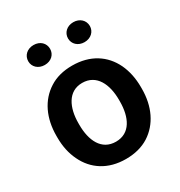

<svg xmlns="http://www.w3.org/2000/svg" viewBox="-173 -847 913 975"><g transform="rotate(-30 283.0 -359.0)"><path d="M35.2 -258.8C35.2 -207.5 44.9 -162.1 64.5 -121.6C103 -40.5 178.2 9.8 283.2 9.8C335.4 9.8 380.4 -2 417.5 -25.4C491.2 -72.3 530.8 -156.7 530.8 -258.8V-269C530.8 -320.3 521 -366.7 502 -407.2C462.9 -488.3 387.7 -538.1 282.2 -538.1C230 -538.1 185.5 -526.4 148.9 -502.9C74.7 -456.1 35.2 -372.1 35.2 -269ZM164.1 -269C164.1 -358.4 199.2 -436.5 282.2 -436.5C367.2 -436.5 401.9 -358.4 401.9 -269V-258.8C401.9 -167.5 367.2 -91.8 283.2 -91.8C198.7 -91.8 164.1 -167.5 164.1 -258.8ZM100.6 -668C100.6 -635.3 127 -609.9 164.6 -609.9C203.1 -609.9 228.5 -635.3 228.5 -668C228.5 -701.2 203.1 -726.6 164.6 -726.6C127 -726.6 100.6 -701.2 100.6 -668ZM333.5 -667.5C333.5 -634.8 359.9 -609.4 397.5 -609.4C435.1 -609.4 461.4 -634.8 461.4 -667.5C461.4 -700.7 435.1 -726.1 397.5 -726.1C359.9 -726.1 333.5 -700.7 333.5 -667.5Z"/></g></svg>

Font: Vazirmatn SemiBold
Style: Regular
Weight: 600
Designer: Saber Rastikerdar
Foundry: Saber Rastikerdar
Version: Version 33.003